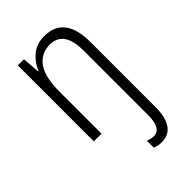

<svg xmlns="http://www.w3.org/2000/svg" viewBox="-235 -626 950 950"><g transform="rotate(-45 240.5 -150.5)"><path d="M309 241Q295 241 283.5 238.5Q272 236 262 232V183Q282 192 302 192Q356 192 356 98V-353Q356 -425 331 -459Q306 -493 259 -493Q198 -493 163 -445.5Q128 -398 128 -295V0H74V-532H117L124 -440H127Q143 -481 178.5 -511.5Q214 -542 269 -542Q410 -542 410 -358V98Q410 167 384.5 204Q359 241 309 241Z"/></g></svg>

Font: Noto Sans Gurmukhi Condensed Light
Style: Regular
Weight: 300
Width: 3
Designer: Jelle Bosma - Monotype Design Team
Foundry: Monotype Imaging Inc.
Version: Version 2.004; ttfautohint (v1.8.4.7-5d5b)